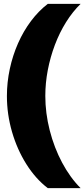

<svg xmlns="http://www.w3.org/2000/svg" viewBox="-20 -813 440 1000"><path d="M229 167Q165 118 117 41.5Q69 -35 42.5 -126.5Q16 -218 16 -313Q16 -384 31 -454Q46 -524 74 -587.5Q102 -651 141.5 -703.5Q181 -756 229 -793H400Q358 -752 324 -697.5Q290 -643 266 -579.5Q242 -516 229 -448.5Q216 -381 216 -313Q216 -224 239 -134Q262 -44 303.5 34Q345 112 400 167Z"/></svg>

Font: Mona Sans Expanded Black
Style: Regular
Weight: 900
Width: 7
Designer: Deni Anggara
Foundry: GitHub
Version: Version 2.000